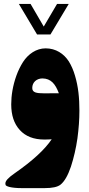

<svg xmlns="http://www.w3.org/2000/svg" viewBox="-20 -720 460 994"><path d="M241.2 -541.5 335.9 -699.7H275.4L206.5 -582.5L138.2 -699.7H77.6L171.9 -541.5ZM247.6 1C211.9 54.2 148.4 112.8 56.2 176.8C22.5 200.2 7.8 216.3 7.8 230C7.8 230.5 8.3 232.9 8.8 236.8C9.8 244.6 37.6 253.9 92.3 253.9H211.4C251 253.9 278.3 248 293.5 235.8C313.5 219.7 331.5 189 347.2 142.6C362.3 96.2 373.5 47.4 380.9 -3.9C387.7 -54.7 391.1 -102.5 391.1 -147C391.1 -213.4 385.3 -271.5 368.2 -328.6C359.9 -356.9 349.1 -381.3 336.4 -401.9C310.5 -442.4 268.6 -469.7 216.3 -469.7C168 -469.7 126 -440.4 99.1 -398.9C85.9 -377.9 74.2 -354.5 64.9 -328.6C45.9 -275.9 38.1 -224.6 38.1 -179.7C38.1 -123.5 52.7 -79.6 82.5 -46.9C112.3 -14.2 154.3 2.4 209.5 2.4C222.2 2.4 234.9 2 247.6 1ZM147 -264.6C147 -294.4 169.9 -313.5 199.2 -314C243.7 -313.5 266.6 -285.6 284.7 -237.3C264.6 -236.8 239.7 -236.8 209 -236.8C167.5 -236.8 147 -241.2 147 -264.6Z"/></svg>

Font: Sahel Black
Style: Bold
Weight: 900
Foundry: Saber Rastikerdar (saber.rastikerdar@gmail.com)
Version: Version 3.4.0